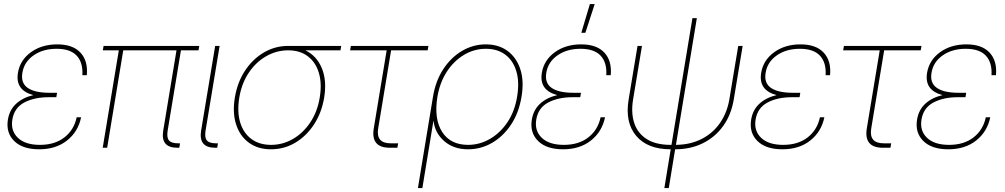

<svg xmlns="http://www.w3.org/2000/svg" viewBox="-20 -748 5089 972"><path d="M178.2 7.8Q94.2 7.8 51.8 -34.2Q9.3 -76.2 20 -142.6Q28.3 -192.4 62 -223.1Q95.7 -253.9 148.9 -266.6Q56.2 -291 70.8 -379.4Q81.5 -443.8 136.5 -483.6Q191.4 -523.4 270 -523.4Q348.6 -523.4 387.5 -481.4Q426.3 -439.5 419.4 -367.2H397Q400.9 -431.2 368.4 -466.1Q335.9 -501 266.6 -501Q197.3 -501 149.7 -467.5Q102.1 -434.1 93.3 -379.4Q84.5 -328.1 120.1 -303.2Q155.8 -278.3 231 -278.3H268.6L268.1 -276.4H268.6L265.1 -255.9H227.5Q153.3 -255.9 102.8 -229Q52.2 -202.1 42.5 -142.6Q33.2 -85.9 70.6 -50.3Q107.9 -14.6 182.1 -14.6Q257.8 -14.6 306.4 -52.7Q355 -90.8 368.2 -154.3H390.6Q376 -82 319.8 -37.1Q263.7 7.8 178.2 7.8Z M877.9 0Q792.5 0 806.2 -85.9L873.5 -493.2H604L522.5 0H500L581.5 -493.2H500.5L504.4 -515.6H988.8L984.9 -493.2H896L828.6 -85.9Q823.2 -51.8 835.4 -37.1Q847.7 -22.5 881.8 -22.5H891.6L887.7 0Z M1069.8 0Q984.4 0 998 -85.9L1069.3 -515.6H1091.8L1020.5 -85.9Q1015.1 -51.8 1027.3 -37.1Q1039.6 -22.5 1073.7 -22.5H1083.5L1079.6 0Z M1352.1 7.8Q1285.6 7.8 1240 -25.6Q1194.3 -59.1 1175.3 -118.2Q1156.2 -177.2 1168.9 -253.9Q1181.6 -331.1 1220.2 -389.9Q1258.8 -448.7 1315.7 -482.2Q1372.6 -515.6 1439 -515.6H1707.5L1703.6 -493.2H1525.9Q1583 -465.8 1609.1 -403.1Q1635.3 -340.3 1621.1 -253.9Q1608.4 -177.2 1569.8 -118.2Q1531.2 -59.1 1474.9 -25.6Q1418.5 7.8 1352.1 7.8ZM1439 -493.2Q1379.4 -493.2 1327.1 -463.1Q1274.9 -433.1 1239 -379.2Q1203.1 -325.2 1191.4 -253.9Q1179.7 -182.6 1195.8 -128.7Q1211.9 -74.7 1252.2 -44.7Q1292.5 -14.6 1352.1 -14.6Q1411.6 -14.6 1463.4 -44.7Q1515.1 -74.7 1551 -128.7Q1586.9 -182.6 1598.6 -253.9Q1610.4 -325.2 1594.2 -379.2Q1578.1 -433.1 1538.3 -463.1Q1498.5 -493.2 1439 -493.2Z M1953.6 0Q1856.4 0 1872.1 -97.7L1937.5 -493.2H1752.4L1756.3 -515.6H2148.9L2145 -493.2H1960L1894.5 -97.7Q1882.3 -22.5 1957.5 -22.5H1995.6L1991.7 0Z M2095.7 204.1 2171.9 -257.8Q2185.1 -338.4 2224.1 -397.9Q2263.2 -457.5 2319.3 -490.5Q2375.5 -523.4 2439.5 -523.4Q2503.9 -523.4 2549.1 -490.5Q2594.2 -457.5 2614 -397.9Q2633.8 -338.4 2620.1 -257.8Q2606.9 -177.2 2567.4 -117.4Q2527.8 -57.6 2471.2 -24.9Q2414.6 7.8 2349.6 7.8Q2275.9 7.8 2228.5 -33.9Q2181.2 -75.7 2174.8 -136.7H2174.3L2118.2 204.1ZM2349.6 -14.6Q2407.7 -14.6 2459.7 -44.4Q2511.7 -74.2 2548.6 -128.7Q2585.4 -183.1 2597.7 -257.8Q2610.4 -332.5 2594 -387.2Q2577.6 -441.9 2537.8 -471.4Q2498 -501 2439.9 -501Q2380.4 -501 2328.9 -470.2Q2277.3 -439.5 2241.9 -384.8Q2206.5 -330.1 2194.3 -257.8Q2176.3 -146 2218.3 -80.3Q2260.3 -14.6 2349.6 -14.6Z M2830.6 7.8Q2746.6 7.8 2704.1 -34.2Q2661.6 -76.2 2672.4 -142.6Q2680.7 -192.4 2714.4 -223.1Q2748 -253.9 2801.3 -266.6Q2708.5 -291 2723.1 -379.4Q2733.9 -443.8 2788.8 -483.6Q2843.8 -523.4 2922.4 -523.4Q3001 -523.4 3039.8 -481.4Q3078.6 -439.5 3071.8 -367.2H3049.3Q3053.2 -431.2 3020.8 -466.1Q2988.3 -501 2918.9 -501Q2849.6 -501 2802 -467.5Q2754.4 -434.1 2745.6 -379.4Q2736.8 -328.1 2772.5 -303.2Q2808.1 -278.3 2883.3 -278.3H2920.9L2920.4 -276.4H2920.9L2917.5 -255.9H2879.9Q2805.7 -255.9 2755.1 -229Q2704.6 -202.1 2694.8 -142.6Q2685.5 -85.9 2722.9 -50.3Q2760.3 -14.6 2834.5 -14.6Q2910.2 -14.6 2958.7 -52.7Q3007.3 -90.8 3020.5 -154.3H3043Q3028.3 -82 2972.2 -37.1Q2916 7.8 2830.6 7.8ZM2922.9 -582 2966.3 -727.5H2990.7L2943.4 -582Z M3375.5 7.8Q3257.8 7.8 3200.4 -60.5Q3143.1 -128.9 3162.6 -245.1L3207.5 -515.6H3230L3185.1 -245.1Q3173.8 -177.7 3190.7 -125.7Q3207.5 -73.7 3253.7 -44.2Q3299.8 -14.6 3375.5 -14.6H3379.4L3485.4 -656.2H3507.8L3401.9 -14.6Q3476.6 -15.6 3533.4 -45.2Q3590.3 -74.7 3625.7 -126.5Q3661.1 -178.2 3672.4 -245.1L3717.3 -515.6H3739.7L3694.8 -245.1Q3682.1 -167.5 3641.6 -110.8Q3601.1 -54.2 3538.8 -23.2Q3476.6 7.8 3397.9 7.8L3365.7 204.1H3343.3L3375.5 7.8Z M3940.9 7.8Q3856.9 7.8 3814.5 -34.2Q3772 -76.2 3782.7 -142.6Q3791 -192.4 3824.7 -223.1Q3858.4 -253.9 3911.6 -266.6Q3818.8 -291 3833.5 -379.4Q3844.2 -443.8 3899.2 -483.6Q3954.1 -523.4 4032.7 -523.4Q4111.3 -523.4 4150.1 -481.4Q4189 -439.5 4182.1 -367.2H4159.7Q4163.6 -431.2 4131.1 -466.1Q4098.6 -501 4029.3 -501Q3960 -501 3912.4 -467.5Q3864.7 -434.1 3856 -379.4Q3847.2 -328.1 3882.8 -303.2Q3918.5 -278.3 3993.7 -278.3H4031.2L4030.8 -276.4H4031.2L4027.8 -255.9H3990.2Q3916 -255.9 3865.5 -229Q3814.9 -202.1 3805.2 -142.6Q3795.9 -85.9 3833.3 -50.3Q3870.6 -14.6 3944.8 -14.6Q4020.5 -14.6 4069.1 -52.7Q4117.7 -90.8 4130.9 -154.3H4153.3Q4138.7 -82 4082.5 -37.1Q4026.4 7.8 3940.9 7.8Z M4449.7 0Q4352.5 0 4368.2 -97.7L4433.6 -493.2H4248.5L4252.4 -515.6H4645L4641.1 -493.2H4456.1L4390.6 -97.7Q4378.4 -22.5 4453.6 -22.5H4491.7L4487.8 0Z M4780.8 7.8Q4696.8 7.8 4654.3 -34.2Q4611.8 -76.2 4622.6 -142.6Q4630.9 -192.4 4664.6 -223.1Q4698.2 -253.9 4751.5 -266.6Q4658.7 -291 4673.3 -379.4Q4684.1 -443.8 4739 -483.6Q4793.9 -523.4 4872.6 -523.4Q4951.2 -523.4 4990 -481.4Q5028.8 -439.5 5022 -367.2H4999.5Q5003.4 -431.2 4970.9 -466.1Q4938.5 -501 4869.1 -501Q4799.8 -501 4752.2 -467.5Q4704.6 -434.1 4695.8 -379.4Q4687 -328.1 4722.7 -303.2Q4758.3 -278.3 4833.5 -278.3H4871.1L4870.6 -276.4H4871.1L4867.7 -255.9H4830.1Q4755.9 -255.9 4705.3 -229Q4654.8 -202.1 4645 -142.6Q4635.7 -85.9 4673.1 -50.3Q4710.4 -14.6 4784.7 -14.6Q4860.4 -14.6 4908.9 -52.7Q4957.5 -90.8 4970.7 -154.3H4993.2Q4978.5 -82 4922.4 -37.1Q4866.2 7.8 4780.8 7.8Z"/></svg>

Font: Inter Display Thin
Style: Italic
Weight: 100
Italic angle: -9.39999°
Designer: Rasmus Andersson
Foundry: rsms
Version: Version 4.000;git-a52131595